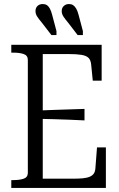

<svg xmlns="http://www.w3.org/2000/svg" viewBox="-20 -932 590 952"><path d="M370 -857 391 -778V-758H365L319 -818Q303 -837 294.5 -850Q286 -863 286 -877Q286 -893 296.5 -902.5Q307 -912 322 -912Q334 -912 342.5 -906.5Q351 -901 358 -889Q365 -877 370 -857ZM239 -857 260 -778V-758H235L188 -819Q172 -838 164 -850.5Q156 -863 156 -877Q156 -893 166 -902.5Q176 -912 192 -912Q204 -912 212.5 -906.5Q221 -901 227.5 -889Q234 -877 239 -857ZM505 -201V0H36V-39H46Q77 -39 97.5 -46Q118 -53 118 -75V-635Q118 -657 97.5 -664Q77 -671 46 -671H36V-710H484V-532H440L432 -612Q430 -634 419 -645Q408 -656 384 -660Q360 -664 320 -664H192V-46H341Q370 -46 391 -48Q412 -50 425.5 -56Q439 -62 445.5 -72Q452 -82 453 -98L461 -201ZM168 -384Q208 -386 246.5 -387Q285 -388 323 -389.5Q361 -391 399 -392V-335Q361 -337 323 -338.5Q285 -340 246.5 -341Q208 -342 168 -343Z"/></svg>

Font: Roboto Serif 28pt Condensed Light
Style: Regular
Weight: 300
Width: 3
Designer: Greg Gazdowicz
Foundry: Commercial Type
Version: Version 1.008